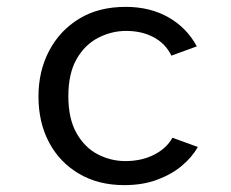

<svg xmlns="http://www.w3.org/2000/svg" viewBox="-20 -527 672 559"><path d="M342 12Q266 12 209.5 -21.5Q153 -55 122.5 -113Q92 -171 92 -246Q92 -320 123 -379Q154 -438 210.5 -472.5Q267 -507 346 -507Q417 -507 470.5 -476.5Q524 -446 553 -392L479 -365Q462 -400 427.5 -418.5Q393 -437 347 -437Q305 -437 266 -417Q227 -397 203 -355Q179 -313 179 -247Q179 -181 203 -139Q227 -97 265 -77.5Q303 -58 345 -58Q392 -58 428.5 -76.5Q465 -95 482 -126L556 -99Q539 -69 509 -44Q479 -19 437 -3.5Q395 12 342 12Z"/></svg>

Font: Atkinson Hyperlegible Mono ExtraLight
Style: Regular
Weight: 400
Monospace: yes
Version: Version 2.001